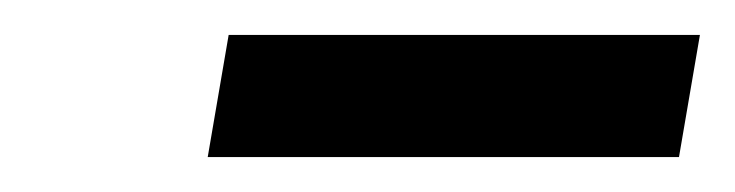

<svg xmlns="http://www.w3.org/2000/svg" viewBox="-20 -680 421 110"><path d="M99 -590 111 -660H381L369 -590Z"/></svg>

Font: Scada
Style: Italic
Weight: 400
Italic angle: -10°
Designer: Jovanny Lemonad
Foundry: Jovanny Lemonad
Version: Version 4.100;PS 004.100;hotconv 1.0.88;makeotf.lib2.5.64775